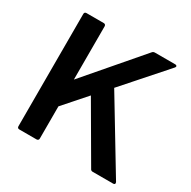

<svg xmlns="http://www.w3.org/2000/svg" viewBox="-173 -928 1132 1136"><g transform="rotate(30 392.5 -360.5)"><path d="M101 37H219C227 37 233 32 233 23V-197L367 -349L586 27C589 34 595 37 602 37H742C750 37 754 33 754 27C754 25 753 23 752 20L464 -457L715 -741C717 -744 719 -747 719 -749C719 -754 715 -758 707 -758H569C562 -758 556 -756 551 -750L233 -380V-744C233 -753 227 -758 219 -758H101C92 -758 87 -753 87 -744V23C87 32 92 37 101 37Z"/></g></svg>

Font: LINE Seed JP App_OTF Bold
Style: Regular
Weight: 700
Designer: LINE & Fontrix & Fontworks
Version: Version 1.009